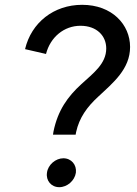

<svg xmlns="http://www.w3.org/2000/svg" viewBox="-20 -777 568 797"><path d="M202 -231 200 -218H294L296 -229C309 -288 341 -333 388 -376C449 -433 520 -490 520 -582C520 -675 445 -757 321 -757C203 -757 110 -683 84 -573L171 -553C189 -623 246 -670 314 -670C383 -670 421 -627 421 -576C421 -512 367 -473 318 -428C261 -376 220 -319 202 -231ZM175 -60C170 -27 193 0 226 0C259 0 290 -27 295 -60C299 -93 276 -120 243 -120C211 -120 179 -93 175 -60Z"/></svg>

Font: Mluvka Medium
Style: Italic
Weight: 500
Italic angle: -8°
Designer: Modified by Jiří Krblich, Original typeface by Gumpita Rahayu
Foundry: Gumpita Rahayu & Jiří Krblich
Version: Version 2.000;Glyphs 3.1.1 (3134)